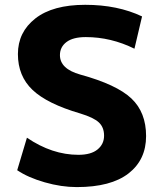

<svg xmlns="http://www.w3.org/2000/svg" viewBox="-20 -760 672 790"><path d="M50.8 -59.6 90.8 -193.4Q194.3 -123 302.7 -123Q354.5 -123 381.3 -145Q408.2 -167 408.2 -201.7Q408.2 -236.3 386.7 -256.3Q365.2 -276.4 310.5 -293Q173.8 -333 113.8 -390.1Q53.7 -447.3 53.7 -537.6Q53.7 -627.9 125.5 -684.1Q197.3 -740.2 330.6 -740.2Q463.9 -740.2 564.5 -692.4L533.2 -559.6Q436.5 -607.4 333 -607.4Q280.3 -607.4 253.4 -586.9Q226.6 -566.4 226.6 -533.2Q226.6 -476.6 310.5 -453.1Q460 -412.1 520.5 -355Q581.1 -297.9 581.1 -200.2Q581.1 -102.5 508.8 -46.4Q436.5 9.8 295.9 9.8Q232.4 9.8 164.1 -9.8Q95.7 -29.3 50.8 -59.6Z"/></svg>

Font: GenEi M Gothic v2 Heavy
Style: Regular
Weight: 800
Version: Version 2.0